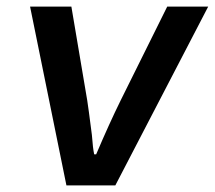

<svg xmlns="http://www.w3.org/2000/svg" viewBox="-20 -561 650 581"><path d="M71 -541H196L244 -257Q247 -239 258 -153Q261 -112 265 -94H271Q311 -188 345 -257L486 -541H610L329 0H181Z"/></svg>

Font: Nebula Sans Semibold
Style: Regular
Weight: 600
Italic angle: -9°
Designer: Paul D. Hunt for Adobe (as Source Sans)
Foundry: Nebula Entertainment & Broadcasting LLC
Version: Version 1.010